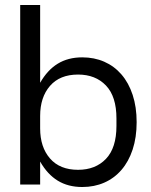

<svg xmlns="http://www.w3.org/2000/svg" viewBox="-20 -740 606 770"><path d="M310 10Q253 10 211.5 -15.5Q170 -41 141 -92V0H61V-720H141V-408Q170 -459 211.5 -484.5Q253 -510 310 -510Q358 -510 398 -492.5Q438 -475 467 -441.5Q496 -408 512 -359.5Q528 -311 528 -250Q528 -189 512 -140.5Q496 -92 467 -58.5Q438 -25 398 -7.5Q358 10 310 10ZM141 -225Q141 -150 180.5 -104.5Q220 -59 293 -59Q363 -59 405 -103Q447 -147 447 -235V-265Q447 -353 405 -397Q363 -441 293 -441Q220 -441 180.5 -395.5Q141 -350 141 -275Z"/></svg>

Font: CyStack Display
Style: Regular
Weight: 400
Designer: Weizhong Zhang
Foundry: 本地遙控
Version: Version 1.000;Glyphs 3.1.2 (3151)